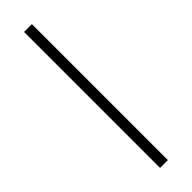

<svg xmlns="http://www.w3.org/2000/svg" viewBox="-349 -795 1052 1052"><g transform="rotate(-45 177.0 -269.0)"><path d="M146.5 257.8V-795.9H207V257.8Z"/></g></svg>

Font: Charis SIL Phon
Style: Regular
Weight: 400
Foundry: SIL International
Version: Version 5.000